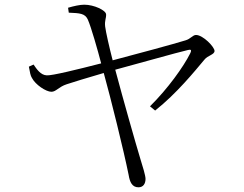

<svg xmlns="http://www.w3.org/2000/svg" viewBox="-20 -766 1040 818"><path d="M123 -491 103 -482C107 -459 110 -443 116 -434C131 -405 176 -375 199 -375C219 -375 230 -396 264 -407C284 -414 360 -437 422 -455C452 -347 507 -125 528 -21C533 10 543 32 570 32C590 32 600 17 600 -4C600 -18 588 -57 578 -89C558 -155 506 -338 471 -469C565 -494 733 -542 781 -553C793 -556 798 -554 790 -538C762 -482 695 -388 619 -313L641 -295C733 -368 809 -462 851 -512C865 -530 894 -533 894 -549C894 -566 845 -617 815 -617C801 -617 792 -600 770 -594C726 -580 555 -534 460 -509C446 -563 431 -629 428 -653C425 -679 433 -688 432 -705C431 -722 381 -746 339 -746C320 -746 294 -740 270 -733L273 -712C320 -710 342 -709 354 -683C368 -652 397 -550 411 -496C310 -470 200 -443 179 -445C153 -446 136 -472 123 -491Z"/></svg>

Font: Noto Serif CJK KR Light
Style: Regular
Weight: 300
Designer: Ryoko NISHIZUKA 西塚涼子 (kana & ideographs); Frank Grießhammer (Latin, Greek & Cyrillic); Wenlong ZHANG 张文龙 (bopomofo); San
Foundry: Adobe
Version: Version 2.001;hotconv 1.1.0;makeotfexe 2.6.0